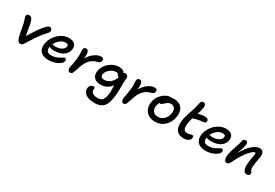

<svg xmlns="http://www.w3.org/2000/svg" viewBox="62 -1909 4821 3365"><g transform="rotate(30 2472.5 -226.0)"><path d="M236.8 9.8Q213.9 9.8 198.2 -2.7Q182.6 -15.1 169.9 -43Q164.1 -56.2 158.4 -75Q152.8 -93.8 146.7 -122.6Q140.6 -151.4 137.5 -168.7Q134.3 -186 127.7 -224.1Q121.1 -262.2 119.1 -272Q108.4 -331.1 94 -374.8Q79.6 -418.5 73.5 -436.5Q67.4 -454.6 70.8 -473.1Q73.2 -487.3 85.7 -496.1Q98.1 -504.9 118.2 -504.9Q160.6 -504.9 181.4 -471.2Q202.1 -437.5 212.9 -376Q216.8 -355.5 223.9 -308.8Q231 -262.2 237.8 -225.3Q244.6 -188.5 252.9 -158.2Q266.1 -179.2 297.1 -229Q328.1 -278.8 343.3 -301.8Q358.4 -324.7 383.8 -361.1Q409.2 -397.5 433.3 -425.5Q457.5 -453.6 484.9 -480Q500 -494.1 512.2 -500.5Q524.4 -506.8 540 -506.8Q563 -506.8 576.7 -486.6Q590.3 -466.3 585.9 -441.9Q583.5 -423.8 564.9 -403.8Q530.8 -368.2 503.7 -336.7Q476.6 -305.2 446.8 -263.2Q417 -221.2 402.8 -200Q388.7 -178.7 349.6 -116.9Q310.5 -55.2 294.9 -30.8Q280.8 -8.3 267.8 0.7Q254.9 9.8 236.8 9.8Z M806.6 9.8Q755.4 9.8 716.1 -2Q676.8 -13.7 652.6 -34.7Q628.4 -55.7 614.3 -85Q600.1 -114.3 599.1 -149.2Q598.1 -184.1 605.5 -224.1Q615.7 -275.4 644.8 -325.9Q673.8 -376.5 715.6 -416.7Q757.3 -457 812.7 -481.9Q868.2 -506.8 925.8 -506.8Q1009.3 -506.8 1047.9 -465.8Q1086.4 -424.8 1071.8 -348.1Q1061.5 -294.9 1021.2 -256.3Q981 -217.8 925 -200Q869.1 -182.1 803.7 -182.1Q735.8 -182.1 706.5 -203.1Q696.8 -150.9 719.2 -118.4Q741.7 -85.9 802.7 -85.9Q842.3 -85.9 877 -94.5Q911.6 -103 934.8 -115.2Q958 -127.4 976.3 -139.6Q994.6 -151.9 1009.8 -160.4Q1024.9 -168.9 1035.6 -168.9Q1055.2 -168.9 1063.5 -154.1Q1071.8 -139.2 1067.4 -117.2Q1061 -87.4 1024.2 -58.3Q987.3 -29.3 928.2 -9.8Q869.1 9.8 806.6 9.8ZM915.5 -407.2Q858.4 -407.2 806.9 -366.9Q755.4 -326.7 726.6 -264.2Q727.5 -264.2 749.8 -260.5Q772 -256.8 793.5 -256.8Q859.9 -256.8 909.7 -283.7Q959.5 -310.5 968.8 -353Q974.1 -380.9 961.7 -394Q949.2 -407.2 915.5 -407.2Z M1241.2 12.2Q1216.3 12.2 1202.1 -13.4Q1188 -39.1 1194.3 -74.2Q1241.2 -305.2 1229.5 -395Q1223.6 -434.6 1228.5 -458Q1232.4 -476.1 1245.8 -487.1Q1259.3 -498 1278.3 -498Q1301.8 -498 1315.2 -482.9Q1328.6 -467.8 1334 -429.7Q1339.4 -391.6 1331.5 -326.2Q1385.3 -416.5 1452.1 -461.7Q1519 -506.8 1579.6 -506.8Q1639.2 -506.8 1627.4 -443.8Q1618.7 -406.7 1572.3 -396Q1526.9 -385.7 1490.2 -364.5Q1453.6 -343.3 1427.5 -316.2Q1401.4 -289.1 1379.4 -249.3Q1357.4 -209.5 1342.3 -170.2Q1327.1 -130.9 1311.5 -77.1Q1294.9 -23.9 1281 -5.9Q1267.1 12.2 1241.2 12.2Z M1883.3 257.8Q1844.2 257.8 1811 253.2Q1777.8 248.5 1753.7 240Q1729.5 231.4 1709.7 220.2Q1689.9 209 1677.7 195.6Q1665.5 182.1 1656.5 167.5Q1647.5 152.8 1644.5 137.9Q1641.6 123 1640.4 108.6Q1639.2 94.2 1643.1 81.1Q1648.9 50.8 1669.9 31Q1690.9 11.2 1717.3 11.2Q1737.8 11.2 1745.4 22.2Q1752.9 33.2 1749 50.8Q1739.7 97.7 1775.6 126.2Q1811.5 154.8 1885.3 154.8Q1941.4 154.8 1971.4 125Q2001.5 95.2 2014.2 35.2Q2019.5 9.8 2022.2 -13.9Q2024.9 -37.6 2025.4 -62Q2025.9 -86.4 2025.9 -101.6Q2025.9 -116.7 2024.7 -144.5Q2023.4 -172.4 2022.9 -183.1Q1981.9 -127.4 1926.8 -100.3Q1871.6 -73.2 1813 -73.2Q1717.3 -73.2 1672.6 -124.5Q1627.9 -175.8 1645 -265.1Q1658.7 -332 1704.6 -388.2Q1750.5 -444.3 1813.7 -476.1Q1877 -507.8 1941.4 -507.8Q2033.7 -507.8 2055.2 -451.2Q2065.9 -464.8 2089.4 -464.8Q2122.6 -464.8 2137.7 -442.4Q2152.8 -419.9 2148.9 -388.2Q2142.6 -334.5 2141.6 -275.9Q2140.6 -217.3 2141.6 -175.3Q2142.6 -133.3 2137.5 -70.6Q2132.3 -7.8 2119.1 60.1Q2078.6 257.8 1883.3 257.8ZM1752.9 -259.8Q1738.3 -179.2 1821.3 -179.2Q1887.7 -179.2 1940.7 -221.4Q1993.7 -263.7 2023.9 -351.1H2019Q2008.8 -351.1 2002.2 -356.4Q1995.6 -361.8 1991.5 -369.6Q1987.3 -377.4 1981.9 -385.3Q1976.6 -393.1 1965.3 -398.4Q1954.1 -403.8 1937 -403.8Q1877.4 -403.8 1820.8 -358.9Q1764.2 -314 1752.9 -259.8Z M2324.7 12.2Q2299.8 12.2 2285.6 -13.4Q2271.5 -39.1 2277.8 -74.2Q2324.7 -305.2 2313 -395Q2307.1 -434.6 2312 -458Q2315.9 -476.1 2329.3 -487.1Q2342.8 -498 2361.8 -498Q2385.3 -498 2398.7 -482.9Q2412.1 -467.8 2417.5 -429.7Q2422.9 -391.6 2415 -326.2Q2468.8 -416.5 2535.6 -461.7Q2602.5 -506.8 2663.1 -506.8Q2722.7 -506.8 2710.9 -443.8Q2702.1 -406.7 2655.8 -396Q2610.4 -385.7 2573.7 -364.5Q2537.1 -343.3 2511 -316.2Q2484.9 -289.1 2462.9 -249.3Q2440.9 -209.5 2425.8 -170.2Q2410.6 -130.9 2395 -77.1Q2378.4 -23.9 2364.5 -5.9Q2350.6 12.2 2324.7 12.2Z M2961.9 12.2Q2877.9 12.2 2820.8 -24.9Q2763.7 -62 2741.9 -125.5Q2720.2 -189 2735.8 -268.1Q2744.1 -310.1 2764.6 -347.9Q2785.2 -385.7 2811.5 -413.1Q2837.9 -440.4 2868.2 -460.7Q2898.4 -481 2928 -491Q2957.5 -501 2982.9 -501Q2994.6 -501 3007.8 -496.1Q3034.2 -502.9 3052.7 -502.9Q3128.4 -502.9 3178 -469Q3227.5 -435.1 3244.9 -376Q3262.2 -316.9 3246.6 -240.2Q3225.1 -127 3146.2 -57.4Q3067.4 12.2 2961.9 12.2ZM2841.8 -249Q2826.7 -176.3 2859.9 -132.1Q2893.1 -87.9 2963.9 -87.9Q3028.3 -87.9 3076.9 -133.5Q3125.5 -179.2 3140.6 -253.9Q3154.3 -321.8 3129.4 -361.3Q3104.5 -400.9 3048.8 -400.9Q3022.9 -400.9 3003.4 -390.9Q2983.9 -380.9 2954.6 -356.9Q2945.3 -349.1 2932.6 -336.9Q2919.9 -324.7 2914.3 -320.3Q2908.7 -315.9 2899.9 -312Q2891.1 -308.1 2880.9 -308.1Q2871.1 -308.1 2865.7 -312Q2847.7 -285.2 2841.8 -249Z M3539.6 13.2Q3479.5 13.2 3439 -8.3Q3398.4 -29.8 3379.6 -69.1Q3360.8 -108.4 3357.7 -163.6Q3354.5 -218.8 3369.1 -286.1Q3381.3 -347.7 3411.4 -433.8Q3441.4 -520 3446.3 -538.1Q3456.5 -573.2 3464.6 -614.5Q3472.7 -655.8 3476.6 -668.9Q3481.4 -689 3493.7 -699.5Q3505.9 -710 3530.3 -710Q3604.5 -710 3562.5 -557.1Q3554.7 -530.8 3538.6 -483.9Q3616.2 -506.8 3683.6 -506.8Q3716.3 -506.8 3735.6 -488.5Q3754.9 -470.2 3749.5 -444.8Q3743.7 -412.1 3704.6 -409.2Q3589.4 -400.4 3498.5 -366.2Q3488.8 -334.5 3479.5 -291Q3464.4 -219.2 3469.7 -176Q3475.1 -132.8 3495.6 -114.5Q3516.1 -96.2 3554.2 -96.2Q3581.5 -96.2 3607.2 -106.2Q3632.8 -116.2 3643.6 -116.2Q3662.1 -116.2 3670.4 -101.6Q3678.7 -86.9 3674.3 -66.9Q3667.5 -29.8 3632.1 -8.3Q3596.7 13.2 3539.6 13.2Z M3984.9 9.8Q3933.6 9.8 3894.3 -2Q3855 -13.7 3830.8 -34.7Q3806.6 -55.7 3792.5 -85Q3778.3 -114.3 3777.3 -149.2Q3776.4 -184.1 3783.7 -224.1Q3793.9 -275.4 3823 -325.9Q3852.1 -376.5 3893.8 -416.7Q3935.5 -457 3991 -481.9Q4046.4 -506.8 4104 -506.8Q4187.5 -506.8 4226.1 -465.8Q4264.6 -424.8 4250 -348.1Q4239.7 -294.9 4199.5 -256.3Q4159.2 -217.8 4103.3 -200Q4047.4 -182.1 3981.9 -182.1Q3914.1 -182.1 3884.8 -203.1Q3875 -150.9 3897.5 -118.4Q3919.9 -85.9 3981 -85.9Q4020.5 -85.9 4055.2 -94.5Q4089.8 -103 4113 -115.2Q4136.2 -127.4 4154.5 -139.6Q4172.9 -151.9 4188 -160.4Q4203.1 -168.9 4213.9 -168.9Q4233.4 -168.9 4241.7 -154.1Q4250 -139.2 4245.6 -117.2Q4239.3 -87.4 4202.4 -58.3Q4165.5 -29.3 4106.4 -9.8Q4047.4 9.8 3984.9 9.8ZM4093.8 -407.2Q4036.6 -407.2 3985.1 -366.9Q3933.6 -326.7 3904.8 -264.2Q3905.8 -264.2 3928 -260.5Q3950.2 -256.8 3971.7 -256.8Q4038.1 -256.8 4087.9 -283.7Q4137.7 -310.5 4147 -353Q4152.3 -380.9 4139.9 -394Q4127.4 -407.2 4093.8 -407.2Z M4815.4 8.8Q4756.3 8.8 4739 -62.5Q4721.7 -133.8 4750.5 -287.1Q4767.6 -373 4762.7 -398.9Q4759.8 -399.9 4752.4 -399.9Q4726.6 -399.9 4680.7 -356.7Q4634.8 -313.5 4580.8 -234.1Q4526.9 -154.8 4484.4 -63Q4464.4 -20 4449.2 -5.6Q4434.1 8.8 4410.6 8.8Q4370.1 8.8 4357.7 -36.1Q4345.2 -81.1 4360.4 -150.9Q4374.5 -220.2 4407 -309.8Q4439.5 -399.4 4450.7 -458Q4460 -502.9 4504.4 -502.9Q4526.9 -502.9 4539.8 -481.9Q4552.7 -460.9 4544.4 -421.9Q4539.6 -387.2 4515.6 -323.7Q4491.7 -260.3 4482.4 -230Q4558.6 -363.8 4638.4 -435.3Q4718.3 -506.8 4783.7 -506.8Q4840.3 -506.8 4861.3 -466.1Q4882.3 -425.3 4867.7 -353Q4856.9 -297.4 4851.6 -267.8Q4846.2 -238.3 4841.6 -202.4Q4836.9 -166.5 4837.6 -147Q4838.4 -127.4 4842.8 -109.6Q4847.2 -91.8 4857.4 -81.1Q4877 -58.6 4871.6 -29.8Q4867.7 -12.2 4852.5 -1.7Q4837.4 8.8 4815.4 8.8Z"/></g></svg>

Font: Shantell Sans Normal
Style: Italic
Weight: 500
Italic angle: -11.31°
Designer: Stephen Nixon, Anya Danilova, Shantell Martin
Foundry: Arrow Type
Version: Version 1.006;[559af2be0]